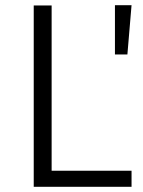

<svg xmlns="http://www.w3.org/2000/svg" viewBox="-20 -720 553 740"><path d="M110 -699H179V-62H487V0H110ZM423 -700H487L471 -510H423Z"/></svg>

Font: Gontserrat Light
Style: Regular
Weight: 300
Designer: Julieta Ulanovsky
Foundry: Julieta Ulanovsky
Version: Version 6.001